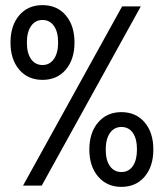

<svg xmlns="http://www.w3.org/2000/svg" viewBox="-20 -725 640 750"><path d="M146 -413Q89 -413 55 -453Q21 -493 21 -559Q21 -625 55 -665Q89 -705 146 -705Q203 -705 237 -665Q271 -625 271 -559Q271 -493 237 -453Q203 -413 146 -413ZM146 -471Q174 -471 190.5 -494.5Q207 -518 207 -559Q207 -601 190.5 -624Q174 -647 146 -647Q118 -647 101.5 -623.5Q85 -600 85 -559Q85 -517 101.5 -494Q118 -471 146 -471ZM454 5Q398 5 363.5 -35Q329 -75 329 -141Q329 -207 363.5 -247Q398 -287 454 -287Q511 -287 545 -247Q579 -207 579 -141Q579 -75 545 -35Q511 5 454 5ZM454 -53Q483 -53 499 -76.5Q515 -100 515 -141Q515 -183 499 -206Q483 -229 454 -229Q426 -229 409.5 -205.5Q393 -182 393 -141Q393 -99 409.5 -76Q426 -53 454 -53ZM70 0 457 -700H530L143 0Z"/></svg>

Font: Red Hat Mono SemiBold
Style: Regular
Weight: 600
Monospace: yes
Designer: Pentagram, MCKL
Foundry: Pentagram, MCKL
Version: Version 1.023